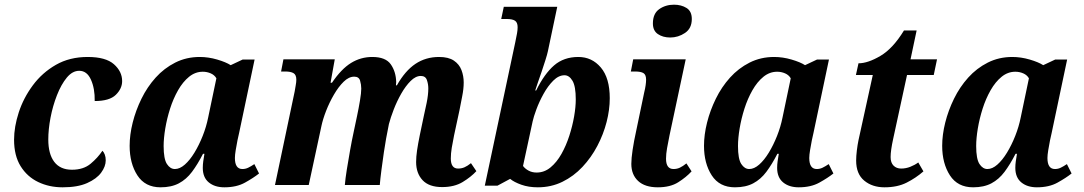

<svg xmlns="http://www.w3.org/2000/svg" viewBox="-20 -789 4625 819"><path d="M247 10Q190 10 143 -12.5Q96 -35 68 -80Q40 -125 40 -193Q40 -248 60 -309.5Q80 -371 120 -425Q160 -479 218.5 -512.5Q277 -546 354 -546Q431 -546 466 -515Q501 -484 501 -443Q501 -411 474 -384.5Q447 -358 384 -358Q385 -411 368 -449Q351 -487 318 -487Q289 -487 265 -458Q241 -429 223 -383Q205 -337 195.5 -287Q186 -237 186 -194Q186 -132 211.5 -98.5Q237 -65 287 -65Q336 -65 366.5 -90.5Q397 -116 417 -146Q423 -140 427 -129.5Q431 -119 431 -105Q431 -79 411.5 -52.5Q392 -26 351.5 -8Q311 10 247 10Z M665 10Q599 10 566 -41Q533 -92 533 -167Q533 -214 546 -266Q559 -318 583.5 -368Q608 -418 644 -458Q680 -498 727.5 -522Q775 -546 832 -546Q869 -546 906.5 -535Q944 -524 964 -511L1015 -535H1066L1000 -222Q997 -211 993 -190.5Q989 -170 985.5 -149Q982 -128 982 -115Q982 -68 1014 -68Q1027 -68 1038.5 -73.5Q1050 -79 1065 -89L1085 -49Q1061 -30 1025 -10Q989 10 937 10Q896 10 870.5 -11Q845 -32 845 -73Q845 -87 847 -101Q849 -115 852 -133H846Q823 -88 799 -56Q775 -24 743 -7Q711 10 665 10ZM726 -68Q747 -68 768.5 -87Q790 -106 809.5 -138Q829 -170 844.5 -209Q860 -248 868 -288L903 -455Q895 -469 879 -476Q863 -483 845 -483Q813 -483 786.5 -461.5Q760 -440 739.5 -404Q719 -368 705.5 -325.5Q692 -283 685 -241Q678 -199 678 -166Q678 -111 692 -89.5Q706 -68 726 -68Z M1866 9Q1810 9 1782.5 -20.5Q1755 -50 1755 -98Q1755 -120 1759 -147.5Q1763 -175 1771 -214L1788 -295Q1793 -316 1800 -350.5Q1807 -385 1807 -412Q1807 -430 1801 -447.5Q1795 -465 1775 -465Q1753 -465 1731.5 -443.5Q1710 -422 1691.5 -389.5Q1673 -357 1659.5 -322Q1646 -287 1639 -260L1627 -198Q1623 -177 1617.5 -139.5Q1612 -102 1607 -63.5Q1602 -25 1600 0H1451Q1453 -26 1459.5 -66.5Q1466 -107 1473.5 -149Q1481 -191 1488 -223L1503 -294Q1510 -327 1515.5 -360Q1521 -393 1521 -411Q1521 -428 1516 -445Q1511 -462 1491 -462Q1468 -462 1446 -440.5Q1424 -419 1404.5 -385.5Q1385 -352 1371 -316Q1357 -280 1351 -251L1297 0H1153L1237 -399Q1239 -412 1241.5 -425.5Q1244 -439 1244 -449Q1244 -470 1232 -477Q1220 -484 1196 -484H1179L1189 -536H1408L1390 -436H1396Q1436 -495 1477.5 -520.5Q1519 -546 1568 -546Q1625 -546 1647 -514.5Q1669 -483 1670 -439Q1670 -433 1669 -425H1673Q1708 -487 1752 -516.5Q1796 -546 1853 -546Q1893 -546 1916 -530.5Q1939 -515 1948.5 -490Q1958 -465 1958 -437Q1958 -410 1951.5 -378Q1945 -346 1940 -319L1917 -212Q1911 -183 1907 -158.5Q1903 -134 1903 -113Q1903 -70 1934 -70Q1949 -70 1961.5 -75.5Q1974 -81 1989 -93L2012 -59Q1989 -34 1953.5 -12.5Q1918 9 1866 9Z M2274 10Q2235 10 2204 -1Q2173 -12 2156 -26L2102 3H2048L2178 -609Q2183 -633 2185.5 -647Q2188 -661 2188 -673Q2188 -693 2177 -700.5Q2166 -708 2141 -708H2118L2129 -760H2357L2317 -570Q2314 -556 2306.5 -532.5Q2299 -509 2290.5 -483.5Q2282 -458 2274 -436Q2266 -414 2263 -403H2267Q2302 -474 2343.5 -510Q2385 -546 2447 -546Q2505 -546 2543 -501Q2581 -456 2581 -370Q2581 -321 2567.5 -268.5Q2554 -216 2528 -166.5Q2502 -117 2464.5 -77Q2427 -37 2379 -13.5Q2331 10 2274 10ZM2269 -53Q2302 -53 2328.5 -75Q2355 -97 2375 -132.5Q2395 -168 2408.5 -210Q2422 -252 2429 -292.5Q2436 -333 2436 -365Q2436 -421 2422 -444.5Q2408 -468 2388 -468Q2363 -468 2340 -445Q2317 -422 2298.5 -388.5Q2280 -355 2268 -322.5Q2256 -290 2252 -271L2211 -81Q2220 -69 2235 -61Q2250 -53 2269 -53Z M2839 -629Q2808 -629 2786.5 -643.5Q2765 -658 2765 -689Q2765 -731 2792 -750Q2819 -769 2855 -769Q2886 -769 2908.5 -755Q2931 -741 2931 -708Q2931 -668 2902 -648.5Q2873 -629 2839 -629ZM2786 10Q2731 10 2702 -17Q2673 -44 2673 -90Q2673 -113 2678.5 -150Q2684 -187 2694 -232L2728 -395Q2732 -411 2734 -425Q2736 -439 2736 -449Q2736 -470 2725 -477Q2714 -484 2688 -484H2671L2681 -536H2905L2836 -212Q2830 -183 2825.5 -157.5Q2821 -132 2821 -112Q2821 -68 2853 -68Q2868 -68 2880.5 -74Q2893 -80 2908 -92L2930 -58Q2907 -33 2873 -11.5Q2839 10 2786 10Z M3115 10Q3049 10 3016 -41Q2983 -92 2983 -167Q2983 -214 2996 -266Q3009 -318 3033.5 -368Q3058 -418 3094 -458Q3130 -498 3177.5 -522Q3225 -546 3282 -546Q3319 -546 3356.5 -535Q3394 -524 3414 -511L3465 -535H3516L3450 -222Q3447 -211 3443 -190.5Q3439 -170 3435.5 -149Q3432 -128 3432 -115Q3432 -68 3464 -68Q3477 -68 3488.5 -73.5Q3500 -79 3515 -89L3535 -49Q3511 -30 3475 -10Q3439 10 3387 10Q3346 10 3320.5 -11Q3295 -32 3295 -73Q3295 -87 3297 -101Q3299 -115 3302 -133H3296Q3273 -88 3249 -56Q3225 -24 3193 -7Q3161 10 3115 10ZM3176 -68Q3197 -68 3218.5 -87Q3240 -106 3259.5 -138Q3279 -170 3294.5 -209Q3310 -248 3318 -288L3353 -455Q3345 -469 3329 -476Q3313 -483 3295 -483Q3263 -483 3236.5 -461.5Q3210 -440 3189.5 -404Q3169 -368 3155.5 -325.5Q3142 -283 3135 -241Q3128 -199 3128 -166Q3128 -111 3142 -89.5Q3156 -68 3176 -68Z M3753 10Q3701 10 3666.5 -18.5Q3632 -47 3632 -104Q3632 -123 3635 -147.5Q3638 -172 3642 -191L3703 -469H3631L3642 -519Q3682 -519 3735.5 -550.5Q3789 -582 3836 -659H3890L3864 -536H3977L3963 -469H3849L3790 -197Q3779 -147 3779 -119Q3779 -95 3791.5 -82.5Q3804 -70 3824 -70Q3844 -70 3863 -77.5Q3882 -85 3897 -96L3919 -58Q3887 -30 3847.5 -10Q3808 10 3753 10Z M4131 10Q4065 10 4032 -41Q3999 -92 3999 -167Q3999 -214 4012 -266Q4025 -318 4049.5 -368Q4074 -418 4110 -458Q4146 -498 4193.5 -522Q4241 -546 4298 -546Q4335 -546 4372.5 -535Q4410 -524 4430 -511L4481 -535H4532L4466 -222Q4463 -211 4459 -190.5Q4455 -170 4451.5 -149Q4448 -128 4448 -115Q4448 -68 4480 -68Q4493 -68 4504.5 -73.5Q4516 -79 4531 -89L4551 -49Q4527 -30 4491 -10Q4455 10 4403 10Q4362 10 4336.5 -11Q4311 -32 4311 -73Q4311 -87 4313 -101Q4315 -115 4318 -133H4312Q4289 -88 4265 -56Q4241 -24 4209 -7Q4177 10 4131 10ZM4192 -68Q4213 -68 4234.5 -87Q4256 -106 4275.5 -138Q4295 -170 4310.5 -209Q4326 -248 4334 -288L4369 -455Q4361 -469 4345 -476Q4329 -483 4311 -483Q4279 -483 4252.5 -461.5Q4226 -440 4205.5 -404Q4185 -368 4171.5 -325.5Q4158 -283 4151 -241Q4144 -199 4144 -166Q4144 -111 4158 -89.5Q4172 -68 4192 -68Z"/></svg>

Font: Noto Serif SemiCondensed
Style: Bold Italic
Weight: 700
Width: 4
Italic angle: -12°
Designer: Monotype Design Team
Foundry: Monotype Imaging Inc.
Version: Version 2.014